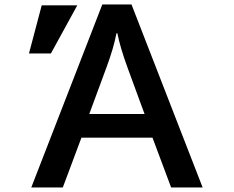

<svg xmlns="http://www.w3.org/2000/svg" viewBox="-20 -809 1040 854"><path d="M119.1 24.9 435.1 -789.1H564.9L881.3 24.9H741.2L658.2 -196.8H342.3L259.3 24.9ZM108.9 -571.3 165.5 -785.2H323.7L206.5 -571.3ZM377 -301.8H623L547.4 -507.8Q515.1 -595.7 502 -661.1H498Q491.7 -627.9 480.5 -589.6Q469.2 -551.3 453.1 -507.8Z"/></svg>

Font: BIZ UDPGothic
Style: Bold
Weight: 700
Designer: TypeBank Co., Ltd.
Foundry: Morisawa Inc.
Version: Version 1.051